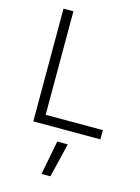

<svg xmlns="http://www.w3.org/2000/svg" viewBox="-141 -762 821 1125"><g transform="rotate(15 270.0 -199.5)"><path d="M100 -684H160V-56H507V0H100ZM266 78H330L280 285H226Z"/></g></svg>

Font: Bellota Text
Style: Regular
Weight: 400
Designer: Kemie Guaida
Foundry: Kemie Guaida
Version: Version 4.001